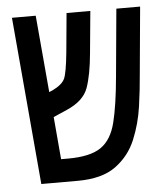

<svg xmlns="http://www.w3.org/2000/svg" viewBox="-47 -634 581 676"><g transform="rotate(-5 244.0 -296.0)"><path d="M201 0Q287 0 335.5 -35.5Q384 -71 407 -126.5Q430 -182 438.5 -242.5Q447 -303 451 -354L473 -592H389L367 -354Q358 -253 343 -193Q328 -133 290 -107Q252 -81 174 -81H149L136 -231L184 -252Q244 -278 260 -322.5Q276 -367 283 -444L297 -592H213L200 -453Q193 -383 184 -362.5Q175 -342 140 -325L128 -320L104 -592H20L72 0Z"/></g></svg>

Font: Noto Sans Hebrew Extra Condensed
Style: Regular
Weight: 400
Width: 2
Designer: Monotype Design Team
Foundry: Monotype Imaging Inc.
Version: 1.000